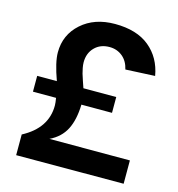

<svg xmlns="http://www.w3.org/2000/svg" viewBox="-108 -820 850 915"><g transform="rotate(15 317.5 -363.0)"><path d="M54 0V-102Q171 -164 171 -276Q171 -289 167 -313H53V-391H150Q119 -476 119 -525Q119 -612 183 -669Q247 -726 348 -726Q456 -726 518.5 -674.5Q581 -623 596 -536L451 -529Q442 -569 415 -591Q388 -613 351 -613Q306 -613 278 -584.5Q250 -556 250 -511Q250 -499 253 -483Q256 -467 259 -457Q262 -447 270 -423Q278 -399 281 -391H443V-313H292Q290 -238 265.5 -190Q241 -142 187 -116H584V-1Z"/></g></svg>

Font: Txt Sans SemiBold
Style: Regular
Weight: 600
Designer: Open Source
Foundry: XRLN
Version: Version 1.0